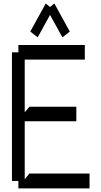

<svg xmlns="http://www.w3.org/2000/svg" viewBox="-20 -1073 577 1092"><path d="M120.6 -53.7 147 -85.9H489.3V-1.5H84.5V-43.9H47.9V-775.4H84.5V-816.9H462.4V-733.9H120.6V-434.6L147.5 -465.8H414.1V-383.3H120.6ZM377 -893.6 335 -860.4 264.6 -988.3 194.3 -860.4 152.3 -893.6 240.2 -1053.2 264.6 -1033.2 289.1 -1053.2Z"/></svg>

Font: Gap Sans
Style: Regular
Weight: 400
Designer: Alexandre Liziard and Étienne Ozeray
Foundry: Interstices.io
Version: Version 1.6.1 - December 3. 2014